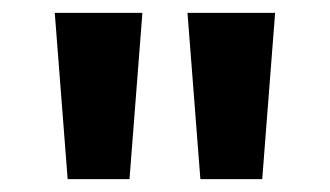

<svg xmlns="http://www.w3.org/2000/svg" viewBox="-20 -734 512 298"><path d="M201 -714 181 -456H85L65 -714ZM407 -714 387 -456H291L271 -714Z"/></svg>

Font: Noto IKEA Arabic
Style: Bold
Weight: 700
Designer: Monotype Design Team
Foundry: Monotype Imaging Inc.
Version: Version 1.200